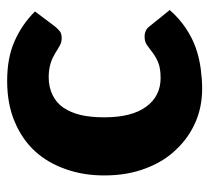

<svg xmlns="http://www.w3.org/2000/svg" viewBox="-44 -522 574 526"><g transform="rotate(-90 243.0 -259.0)"><path d="M474.6 -450.2 433.6 -395.5Q426.8 -387.2 419.9 -381.8Q413.6 -377 401.4 -377Q390.1 -377 380.9 -382.3Q377 -384.3 369.1 -389.2Q361.3 -394 359.9 -395Q346.7 -402.8 333 -407.2Q315.9 -412.6 294.4 -412.6Q267.1 -412.6 245.6 -401.9Q223.6 -391.1 210.9 -372.1Q197.3 -351.6 190.9 -324.7Q184.6 -297.4 184.6 -260.7Q184.6 -185.1 213.4 -146Q242.2 -106 292.5 -106Q318.8 -106 335.4 -112.8Q348.6 -118.2 361.8 -127.9Q363.8 -129.4 371.1 -135Q378.4 -140.6 382.3 -143.1Q391.6 -149.9 405.3 -149.9Q423.8 -149.9 433.6 -136.7L478.5 -81.1Q456.1 -55.2 428.2 -36.6Q400.9 -18.6 374 -9.3Q346.7 0 317.9 3.9Q288.1 7.8 263.7 7.8Q213.9 7.8 172.9 -9.8Q129.4 -28.3 97.2 -62.5Q63.5 -96.7 44.9 -146.5Q25.4 -196.3 25.4 -260.7Q25.4 -317.9 42.5 -365.7Q59.6 -415 91.8 -450.2Q124 -485.4 172.9 -505.9Q221.2 -526.4 284.7 -526.4Q346.7 -526.4 391.6 -506.8Q439.5 -485.8 474.6 -450.2Z"/></g></svg>

Font: Lato-ExtraBold
Style: Regular
Weight: 500
Designer: Lukasz Dziedzic with Adam Twardoch and Botio Nikoltchev
Foundry: tyPoland Lukasz Dziedzic
Version: ""